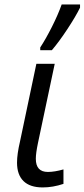

<svg xmlns="http://www.w3.org/2000/svg" viewBox="-20 -818 373 848"><path d="M55.2 -99.6Q55.2 -137.2 68.4 -193.4L140.6 -536.1H221.7L147.9 -187.5Q138.2 -141.1 138.2 -116.7Q138.2 -58.6 191.4 -58.6Q221.2 -58.6 260.3 -69.8V-5.9Q213.4 9.8 168.9 9.8Q112.3 9.8 83.7 -18.3Q55.2 -46.4 55.2 -99.6ZM252.4 -798.3H333.5V-784.2Q314 -744.6 277.8 -689.7Q241.7 -634.8 209 -596.2H157.7V-608.4Q182.1 -645.5 209.2 -699.2Q236.3 -752.9 252.4 -798.3Z"/></svg>

Font: Viking Open Sans
Style: Italic
Weight: 400
Italic angle: -12°
Foundry: Ascender Corporation
Version: Version 2.000